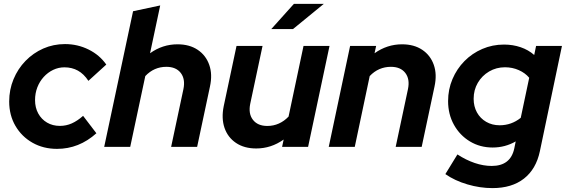

<svg xmlns="http://www.w3.org/2000/svg" viewBox="-20 -758 2921 991"><path d="M274.3 10.4Q203.9 10.4 147.9 -21.2Q91.9 -52.9 59.6 -108.3Q27.4 -163.7 27.4 -234Q27.4 -295.2 49.8 -349.1Q72.1 -403 111.7 -443.7Q151.3 -484.5 203.4 -507.5Q255.6 -530.5 315.4 -530.5Q380.7 -530.5 437.4 -502.3Q494 -474.2 528.6 -424.7L436.3 -340.7Q412.8 -376.5 382.1 -393.5Q351.3 -410.5 312.6 -410.5Q281.9 -410.5 254.3 -397.3Q226.8 -384.1 205.6 -360.8Q184.4 -337.4 172.6 -306.9Q160.9 -276.3 160.9 -241.3Q160.9 -202.5 177.4 -172.3Q193.9 -142.2 222.9 -125.2Q251.9 -108.2 289 -108.2Q321.5 -108.2 350.5 -121.1Q379.6 -134.1 408.9 -160.1L477.5 -70.2Q387.9 10.4 274.3 10.4Z M517.8 0 666.8 -700 806.9 -729.9 754.5 -483.2Q818.8 -529.3 896.2 -529.3Q958.1 -529.3 1000.4 -500.9Q1042.7 -472.5 1060 -423.3Q1077.4 -374.2 1063.7 -311.3L997.5 0H863.3L926.7 -298Q937.4 -349.8 913 -381.5Q888.6 -413.1 838.6 -413.1Q806.9 -413.1 779.7 -401.2Q752.5 -389.3 729.9 -365.3L652.1 0Z M1302.4 8.3Q1240.6 8.3 1198.1 -20.3Q1155.7 -48.9 1138.8 -98Q1122 -147.2 1134.7 -210L1200.8 -521H1335.1L1271.7 -223Q1260.9 -171.2 1285.5 -139.6Q1310.1 -107.9 1359.8 -107.9Q1391.7 -107.9 1419.4 -120.4Q1447.1 -132.8 1469.4 -156.3L1546.6 -521H1680.8L1570.2 0H1436L1444.1 -37.8Q1379.3 8.3 1302.4 8.3ZM1380.1 -607.9 1497.1 -738.2H1651.5L1492.2 -607.9Z M1676.8 0 1787.1 -521H1921.4L1913.2 -483.2Q1978.1 -529.3 2055.2 -529.3Q2117.1 -529.3 2159.4 -500.9Q2201.7 -472.5 2219 -423.3Q2236.4 -374.2 2222.7 -311.3L2156.5 0H2022.3L2085.7 -298Q2096.4 -349.8 2072 -381.5Q2047.6 -413.1 1997.6 -413.1Q1965.9 -413.1 1938.3 -401.2Q1910.8 -389.3 1888.2 -365.3L1811.1 0Z M2521.7 212.9Q2457.4 212.9 2392.4 193.7Q2327.4 174.6 2278.7 140.6L2341 39.1Q2385 67.9 2430 83.2Q2475 98.5 2518 98.5Q2615.7 98.5 2634.6 7.4L2641.8 -28.1Q2587.1 3.4 2522.9 3.4Q2457.7 3.4 2405.6 -28Q2353.4 -59.4 2323.1 -113.8Q2292.8 -168.2 2292.8 -236.3Q2292.8 -296.7 2315.4 -349.8Q2338 -402.9 2377.3 -442.7Q2416.6 -482.6 2469.1 -505.3Q2521.6 -528 2581.4 -528Q2627.1 -528 2667.2 -514.3Q2707.3 -500.6 2737.3 -474.2L2747 -521H2880.5L2766.6 22.3Q2747.2 114.7 2684.5 163.8Q2621.8 212.9 2521.7 212.9ZM2558.9 -111.4Q2620 -111.4 2667.8 -149.9L2711.5 -356.6Q2690.8 -381.4 2657.7 -396.1Q2624.6 -410.8 2586.3 -410.8Q2541.5 -410.8 2504.5 -389Q2467.5 -367.1 2446.1 -330.4Q2424.7 -293.7 2424.7 -248Q2424.7 -208.8 2441.7 -177.8Q2458.8 -146.8 2489.5 -129.1Q2520.2 -111.4 2558.9 -111.4Z"/></svg>

Font: Red Hat Display VF
Style: Italic
Weight: 300
Italic angle: -12°
Designer: Pentagram, MCKL
Foundry: Pentagram, MCKL
Version: Version 1.023